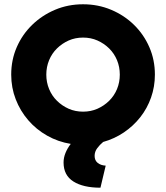

<svg xmlns="http://www.w3.org/2000/svg" viewBox="-20 -658 769 889"><path d="M445.1 211.1Q365.3 211.1 319.8 182.3Q274.3 153.5 274.3 94.4Q274.3 72.2 283.3 50Q292.4 27.8 307.6 8.3Q248.6 -1.4 198.3 -29.9Q147.9 -58.3 110.8 -101.4Q73.6 -144.4 52.8 -198.3Q31.9 -252.1 31.9 -312.5Q31.9 -380.6 57.6 -439.6Q83.3 -498.6 129.2 -543.1Q175 -587.5 235.1 -612.8Q295.1 -638.2 364.6 -638.2Q434 -638.2 494.4 -612.8Q554.9 -587.5 600.3 -543.1Q645.8 -498.6 671.5 -439.6Q697.2 -380.6 697.2 -312.5Q697.2 -256.9 679.5 -206.6Q661.8 -156.2 629.5 -115.3Q597.2 -74.3 553.5 -44.8Q509.7 -15.3 457.6 -0.7Q441.7 12.5 429.9 28.5Q418.1 44.4 418.1 63.9Q418.1 84.7 432.3 96.2Q446.5 107.6 469.4 109ZM364.6 -141Q400.7 -141 431.2 -154.5Q461.8 -168.1 485.4 -191.3Q509 -214.6 521.9 -245.8Q534.7 -277.1 534.7 -312.5Q534.7 -347.9 521.9 -379.2Q509 -410.4 485.4 -433.7Q461.8 -456.9 431.2 -470.5Q400.7 -484 364.6 -484Q328.5 -484 297.9 -470.5Q267.4 -456.9 243.8 -433.7Q220.1 -410.4 207.3 -379.2Q194.4 -347.9 194.4 -312.5Q194.4 -277.1 207.3 -245.8Q220.1 -214.6 243.8 -191.3Q267.4 -168.1 297.9 -154.5Q328.5 -141 364.6 -141Z"/></svg>

Font: Afacad Flux ExtraBold
Style: Regular
Weight: 800
Designer: Kristian Moeller
Foundry: Dicotype
Version: Version 1.100